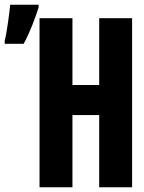

<svg xmlns="http://www.w3.org/2000/svg" viewBox="-87 -791 607 811"><path d="M-67 -620V-606H13C40 -655 60 -711 76 -759V-771H-44C-46 -744 -59 -647 -67 -620ZM80 0H219V-305H332V0H471V-714H332V-432H219V-714H80Z"/></svg>

Font: Noto Sans Mono ExtraCondensed ExtraBold
Style: Regular
Weight: 800
Width: 2
Designer: Monotype Design Team
Foundry: Monotype Imaging Inc.
Version: Version 2.014